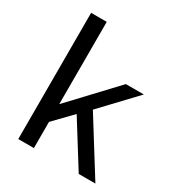

<svg xmlns="http://www.w3.org/2000/svg" viewBox="-175 -861 913 979"><g transform="rotate(30 281.0 -371.5)"><path d="M530.5 0H432.5L270.5 -259.5L168.5 -154V0H76.5V-743H168.5V-258.5L411.5 -517H517.5L331 -320Z"/></g></svg>

Font: Public Sans
Style: Regular
Weight: 400
Designer: The Public Sans project authors (U.S. Web Design System). Libre Franklin designed by Pablo Impallari and Rodrigo Fuenzal
Version: Version 1.008; ttfautohint (v1.8.1) -l 8 -r 50 -G 200 -x 14 